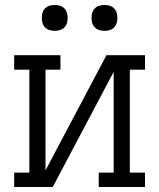

<svg xmlns="http://www.w3.org/2000/svg" viewBox="-20 -752 640 772"><path d="M37 0V-58H98V-472H37V-530H223V-472H163V-67L408 -530H563V-472H502V-58H563V0H377V-58H437V-463L192 0ZM400 -628Q389 -628 379 -631Q369 -634 361.5 -641.5Q354 -649 351 -659Q348 -669 348 -680Q348 -691 351 -701Q354 -711 361.5 -718.5Q369 -726 379 -729Q389 -732 400 -732Q411 -732 421 -729Q431 -726 438.5 -718.5Q446 -711 449 -701Q452 -691 452 -680Q452 -669 449 -659Q446 -649 438.5 -641.5Q431 -634 421 -631Q411 -628 400 -628ZM200 -628Q189 -628 179 -631Q169 -634 161.5 -641.5Q154 -649 151 -659Q148 -669 148 -680Q148 -691 151 -701Q154 -711 161.5 -718.5Q169 -726 179 -729Q189 -732 200 -732Q211 -732 221 -729Q231 -726 238.5 -718.5Q246 -711 249 -701Q252 -691 252 -680Q252 -669 249 -659Q246 -649 238.5 -641.5Q231 -634 221 -631Q211 -628 200 -628Z"/></svg>

Font: Iosevka Slab Light Extended
Style: Regular
Weight: 300
Width: 7
Monospace: yes
Designer: Belleve Invis
Foundry: Belleve Invis
Version: Version 11.1.0; ttfautohint (v1.8.3)